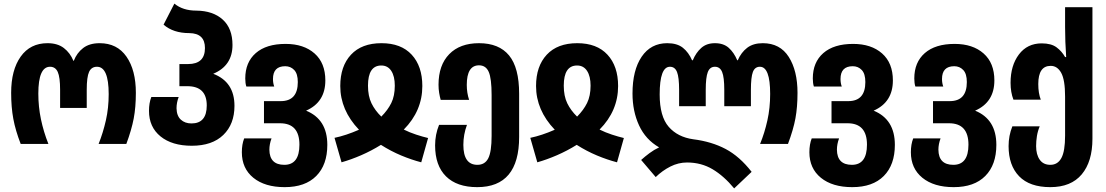

<svg xmlns="http://www.w3.org/2000/svg" viewBox="-20 -800 6149 1067"><path d="M95 0H249Q222 -68 207.5 -137.5Q193 -207 193 -280Q193 -429 258 -429Q288 -429 301 -400Q314 -371 314 -301V-200H462V-301Q462 -372 475 -400.5Q488 -429 519 -429Q584 -429 584 -277Q584 -200 568.5 -131.5Q553 -63 528 0H682Q711 -78 723 -141Q735 -204 735 -284Q735 -410 683 -485Q631 -560 534 -560Q477 -560 442 -533Q407 -506 390 -462H388Q370 -506 335 -533Q300 -560 244 -560Q148 -560 95 -485.5Q42 -411 42 -284Q42 -204 54 -139.5Q66 -75 95 0Z M1046 10Q1159 10 1221 -50Q1283 -110 1283 -212Q1283 -345 1165 -390Q1272 -435 1272 -550Q1272 -642 1218 -691Q1164 -740 1071 -741Q996 -741 949 -780L889 -663Q943 -616 1032 -616Q1119 -615 1119 -533Q1119 -444 1025 -444H977V-321H1021Q1129 -321 1129 -214Q1129 -114 1044 -114Q1008 -114 985 -135Q962 -156 961 -198Q961 -230 973 -261H821Q808 -228 808 -184Q808 -94 872 -42Q936 10 1046 10Z M1562 240Q1676 240 1737.5 178Q1799 116 1799 5Q1799 -137 1681 -185Q1788 -232 1788 -353Q1788 -450 1728 -503Q1668 -556 1567 -556Q1460 -556 1401.5 -505Q1343 -454 1343 -364Q1343 -337 1349 -319H1504Q1497 -338 1497 -361Q1497 -432 1565 -432Q1595 -432 1615 -411Q1635 -390 1635 -344Q1635 -238 1540 -238H1447V-115H1536Q1644 -115 1644 4Q1644 116 1560 116Q1478 116 1477 32Q1477 1 1489 -31H1337Q1324 2 1324 46Q1324 136 1388 188Q1452 240 1562 240Z M1878 102Q1931 87 1987.5 62.5Q2044 38 2097 5Q2152 40 2209.5 64Q2267 88 2321 102L2359 -33Q2329 -40 2292.5 -52Q2256 -64 2224 -80Q2327 -184 2327 -322Q2327 -432 2268 -496Q2209 -560 2100 -560Q1990 -560 1930.5 -496Q1871 -432 1871 -322Q1871 -188 1975 -79Q1902 -47 1839 -34ZM2099 -152Q2064 -186 2044.5 -226Q2025 -266 2025 -324Q2025 -436 2099 -436Q2135 -436 2154.5 -406Q2174 -376 2174 -324Q2174 -267 2154.5 -227.5Q2135 -188 2099 -152Z M2632 240Q2865 240 2865 -39V-279Q2865 -424 2809 -492Q2753 -560 2642 -560Q2536 -560 2476.5 -499Q2417 -438 2417 -329Q2417 -305 2420.5 -284Q2424 -263 2429 -245H2587Q2574 -284 2574 -328Q2574 -437 2642 -437Q2680 -437 2696 -400.5Q2712 -364 2712 -272V-45Q2712 43 2693.5 79.5Q2675 116 2633 116Q2555 116 2555 5Q2555 -52 2575 -106H2420Q2398 -52 2398 8Q2398 120 2458.5 180Q2519 240 2632 240Z M2966 102Q3019 87 3075.5 62.5Q3132 38 3185 5Q3240 40 3297.5 64Q3355 88 3409 102L3447 -33Q3417 -40 3380.5 -52Q3344 -64 3312 -80Q3415 -184 3415 -322Q3415 -432 3356 -496Q3297 -560 3188 -560Q3078 -560 3018.5 -496Q2959 -432 2959 -322Q2959 -188 3063 -79Q2990 -47 2927 -34ZM3187 -152Q3152 -186 3132.5 -226Q3113 -266 3113 -324Q3113 -436 3187 -436Q3223 -436 3242.5 -406Q3262 -376 3262 -324Q3262 -267 3242.5 -227.5Q3223 -188 3187 -152Z M4060 247 4157 155Q4090 69 4012.5 28Q3935 -13 3833 -26Q3746 -38 3696 -95.5Q3646 -153 3646 -275Q3646 -429 3703 -429Q3731 -429 3742.5 -399.5Q3754 -370 3754 -301V-210H3902V-301Q3902 -370 3913.5 -399.5Q3925 -429 3953 -429Q3981 -429 3993 -400Q4005 -371 4005 -301V-210H4153V-301Q4153 -371 4164 -400Q4175 -429 4203 -429Q4260 -429 4260 -278Q4260 -200 4244.5 -130.5Q4229 -61 4204 0H4359Q4389 -80 4400.5 -142.5Q4412 -205 4412 -284Q4412 -407 4363.5 -483.5Q4315 -560 4219 -560Q4166 -560 4132.5 -534.5Q4099 -509 4080 -465H4077Q4059 -508 4030 -534Q4001 -560 3953 -560Q3907 -560 3877.5 -534Q3848 -508 3830 -465H3826Q3807 -509 3775 -534.5Q3743 -560 3688 -560Q3597 -560 3546 -485Q3495 -410 3495 -280Q3495 -182 3531.5 -103Q3568 -24 3643 19Q3615 32 3589.5 51Q3564 70 3543 89L3624 184Q3661 148 3705.5 125.5Q3750 103 3798 103Q3877 103 3940 140.5Q4003 178 4060 247Z M4716 240Q4830 240 4891.5 178Q4953 116 4953 5Q4953 -137 4835 -185Q4942 -232 4942 -353Q4942 -450 4882 -503Q4822 -556 4721 -556Q4614 -556 4555.5 -505Q4497 -454 4497 -364Q4497 -337 4503 -319H4658Q4651 -338 4651 -361Q4651 -432 4719 -432Q4749 -432 4769 -411Q4789 -390 4789 -344Q4789 -238 4694 -238H4601V-115H4690Q4798 -115 4798 4Q4798 116 4714 116Q4632 116 4631 32Q4631 1 4643 -31H4491Q4478 2 4478 46Q4478 136 4542 188Q4606 240 4716 240Z M5280 240Q5394 240 5455.5 178Q5517 116 5517 5Q5517 -137 5399 -185Q5506 -232 5506 -353Q5506 -450 5446 -503Q5386 -556 5285 -556Q5178 -556 5119.5 -505Q5061 -454 5061 -364Q5061 -337 5067 -319H5222Q5215 -338 5215 -361Q5215 -432 5283 -432Q5313 -432 5333 -411Q5353 -390 5353 -344Q5353 -238 5258 -238H5165V-115H5254Q5362 -115 5362 4Q5362 116 5278 116Q5196 116 5195 32Q5195 1 5207 -31H5055Q5042 2 5042 46Q5042 136 5106 188Q5170 240 5280 240Z M5817 240Q5932 240 5991.5 169Q6051 98 6051 -29V-760H5899V-649Q5899 -570 5905 -483H5899Q5881 -515 5851.5 -537Q5822 -559 5769 -559Q5689 -559 5642.5 -497.5Q5596 -436 5596 -340Q5596 -287 5612 -246H5764Q5750 -282 5750 -333Q5750 -434 5819 -434Q5856 -434 5877.5 -395Q5899 -356 5899 -263V-46Q5899 40 5878.5 78Q5858 116 5817 116Q5778 116 5758 87.5Q5738 59 5738 12Q5738 -16 5742.5 -44Q5747 -72 5758 -98H5606Q5585 -46 5585 12Q5585 119 5643.5 179.5Q5702 240 5817 240Z"/></svg>

Font: Noto Sans Georgian Condensed Extra
Style: Regular
Weight: 800
Width: 3
Designer: Monotype Design Team
Foundry: Monotype Imaging Inc.
Version: Version 1.901